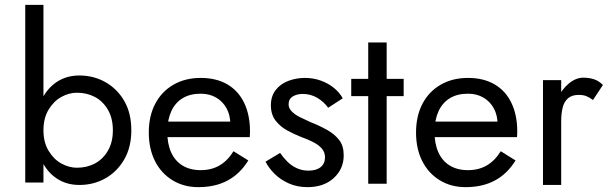

<svg xmlns="http://www.w3.org/2000/svg" viewBox="-20 -776 2506 791"><path d="M159 -756H84V-24H159ZM521 -239Q521 -310 492 -360Q463 -410 414.5 -437.5Q366 -465 307 -465Q253 -465 212.5 -437.5Q172 -410 149 -360Q126 -310 126 -239Q126 -170 149 -119.5Q172 -69 212.5 -41.5Q253 -14 307 -14Q366 -14 414.5 -41.5Q463 -69 492 -119.5Q521 -170 521 -239ZM445 -239Q445 -190 424.5 -155Q404 -120 371 -102.5Q338 -85 297 -85Q264 -85 232.5 -102.5Q201 -120 180 -155Q159 -190 159 -239Q159 -289 180 -324Q201 -359 232.5 -376.5Q264 -394 297 -394Q338 -394 371 -376.5Q404 -359 424.5 -324Q445 -289 445 -239Z M797 -5Q867 -5 918 -32.5Q969 -60 1003 -115L942 -153Q918 -114 884.5 -94.5Q851 -75 807 -75Q763 -75 732 -94Q701 -113 685 -148.5Q669 -184 669 -235Q670 -284 686 -318.5Q702 -353 732.5 -371.5Q763 -390 807 -390Q843 -390 870.5 -374Q898 -358 913.5 -329.5Q929 -301 929 -263Q929 -256 926 -246.5Q923 -237 920 -232L950 -275H640V-211H1009Q1009 -213 1009.5 -220Q1010 -227 1010 -234Q1010 -302 986 -352Q962 -402 916.5 -428.5Q871 -455 807 -455Q743 -455 694.5 -427Q646 -399 619.5 -348.5Q593 -298 593 -230Q593 -163 618.5 -112.5Q644 -62 690.5 -33.5Q737 -5 797 -5Z M1134 -146 1074 -110Q1087 -84 1111 -60Q1135 -36 1169.5 -20.5Q1204 -5 1247 -5Q1314 -5 1355 -42.5Q1396 -80 1396 -136Q1396 -175 1377.5 -199Q1359 -223 1328 -240.5Q1297 -258 1259 -273Q1237 -283 1216.5 -293Q1196 -303 1182.5 -316.5Q1169 -330 1169 -346Q1169 -368 1186 -378.5Q1203 -389 1227 -389Q1260 -389 1287 -373Q1314 -357 1332 -332L1392 -371Q1379 -395 1355.5 -414Q1332 -433 1301.5 -444Q1271 -455 1236 -455Q1201 -455 1168.5 -443Q1136 -431 1116 -405.5Q1096 -380 1096 -342Q1096 -304 1115.5 -279Q1135 -254 1163.5 -238.5Q1192 -223 1220 -212Q1245 -203 1267.5 -192Q1290 -181 1304.5 -165.5Q1319 -150 1319 -128Q1319 -102 1301 -87.5Q1283 -73 1251 -73Q1225 -73 1203 -83Q1181 -93 1164 -110Q1147 -127 1134 -146Z M1427 -451V-380H1643V-451ZM1497 -601V-19H1573V-601Z M1898 -5Q1968 -5 2019 -32.5Q2070 -60 2104 -115L2043 -153Q2019 -114 1985.5 -94.5Q1952 -75 1908 -75Q1864 -75 1833 -94Q1802 -113 1786 -148.5Q1770 -184 1770 -235Q1771 -284 1787 -318.5Q1803 -353 1833.5 -371.5Q1864 -390 1908 -390Q1944 -390 1971.5 -374Q1999 -358 2014.5 -329.5Q2030 -301 2030 -263Q2030 -256 2027 -246.5Q2024 -237 2021 -232L2051 -275H1741V-211H2110Q2110 -213 2110.5 -220Q2111 -227 2111 -234Q2111 -302 2087 -352Q2063 -402 2017.5 -428.5Q1972 -455 1908 -455Q1844 -455 1795.5 -427Q1747 -399 1720.5 -348.5Q1694 -298 1694 -230Q1694 -163 1719.5 -112.5Q1745 -62 1791.5 -33.5Q1838 -5 1898 -5Z M2292 -446H2217V-14H2292ZM2423 -364 2464 -426Q2447 -443 2427 -449.5Q2407 -456 2383 -456Q2353 -456 2324 -432.5Q2295 -409 2276.5 -369Q2258 -329 2258 -277H2292Q2292 -308 2298 -332.5Q2304 -357 2320 -371Q2336 -385 2364 -385Q2383 -385 2395.5 -380Q2408 -375 2423 -364Z"/></svg>

Font: SpinnyJost Regular
Style: Regular
Weight: 400
Version: Version 3.710